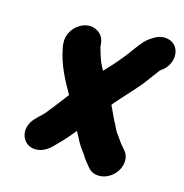

<svg xmlns="http://www.w3.org/2000/svg" viewBox="-104 -695 860 897"><g transform="rotate(15 325.5 -246.5)"><path d="M552 21C556 -2 552 -22 539 -38L529 -50C512 -68 504 -83 489 -103C477 -118 475 -126 465 -146C450 -171 438 -203 424 -230C426 -233 428 -235 430 -238C465 -279 501 -316 535 -356C553 -377 575 -410 592 -431C595 -435 601 -445 605 -447C644 -471 664 -524 643 -564C625 -598 575 -611 531 -582C511 -570 494 -556 480 -537C465 -519 455 -504 438 -481C407 -441 386 -417 350 -379C348 -377 347 -375 345 -374L336 -390C324 -412 314 -444 307 -470L304 -480C304 -512 293 -535 270 -549C228 -575 177 -552 152 -517C135 -493 131 -470 133 -445L136 -427C151 -347 186 -285 221 -223C196 -191 169 -154 145 -125C132 -106 110 -90 95 -73C38 -15 72 70 145 62C180 58 204 36 226 12C253 -14 276 -41 300 -71C308 -57 320 -34 326 -22C338 1 359 23 371 45C375 51 382 59 390 69L400 81C413 97 431 105 454 105C500 105 544 67 552 21Z"/></g></svg>

Font: Blanket
Style: BlkObl
Weight: 900
Foundry: Cannot Into Space Fonts
Version: Version 0.9